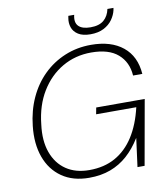

<svg xmlns="http://www.w3.org/2000/svg" viewBox="-96 -972 925 1064"><g transform="rotate(-10 366.5 -440.0)"><path d="M320 12Q229 12 167 -31Q105 -74 77.5 -150Q50 -226 61 -325Q70 -410 102.5 -481Q135 -552 187.5 -603.5Q240 -655 308.5 -683.5Q377 -712 456 -712Q569 -712 635.5 -658Q702 -604 709 -504H657Q652 -580 600.5 -625Q549 -670 450 -670Q360 -670 287 -627.5Q214 -585 167 -508Q120 -431 109 -326Q97 -235 121 -168.5Q145 -102 198 -66Q251 -30 328 -30Q412 -30 474.5 -65Q537 -100 579.5 -166.5Q622 -233 644 -328H418L425 -365H698L633 0H593L614 -159H613Q579 -104 536.5 -66Q494 -28 440.5 -8Q387 12 320 12ZM465 -770Q422 -770 396.5 -786Q371 -802 362.5 -827.5Q354 -853 359 -880L361 -892H394Q384 -850 404.5 -829Q425 -808 472 -808Q521 -808 547 -830.5Q573 -853 581 -892H615L613 -880Q607 -853 589 -827.5Q571 -802 540 -786Q509 -770 465 -770Z"/></g></svg>

Font: DM Sans 28pt ExtraLight
Style: Italic
Weight: 250
Italic angle: -10°
Version: Version 4.004;gftools[0.9.30]